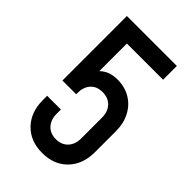

<svg xmlns="http://www.w3.org/2000/svg" viewBox="-229 -836 938 938"><g transform="rotate(45 240.0 -367.0)"><path d="M250.5 16Q169 16 119.8 -35Q70.5 -86 70.5 -169V-199H165.5V-169Q165.5 -128.5 188.5 -103.8Q211.5 -79 250.5 -79Q289.5 -79 312.5 -103.8Q335.5 -128.5 335.5 -169V-313.5Q335.5 -354 312.2 -378.8Q289 -403.5 249 -403.5Q210 -403.5 187.8 -379Q165.5 -354.5 165.5 -314V-304.5H70.5V-750H415.5V-655H122.5L165.5 -698V-419L148 -442Q165 -469.5 192 -484Q219 -498.5 257.5 -498.5Q308 -498.5 347 -475.5Q386 -452.5 408.2 -410.8Q430.5 -369 430.5 -313.5V-169Q430.5 -86 381.5 -35Q332.5 16 250.5 16Z"/></g></svg>

Font: Mohave Light Medium
Style: Regular
Weight: 500
Version: Version 2.003